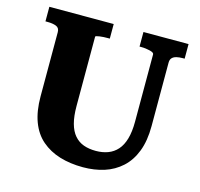

<svg xmlns="http://www.w3.org/2000/svg" viewBox="-105 -824 994 954"><g transform="rotate(15 392.0 -346.5)"><path d="M292 -269Q292 -216 302 -179.5Q312 -143 331.5 -120.5Q351 -98 378.5 -88Q406 -78 442 -78Q476 -78 504 -88.5Q532 -99 552 -121.5Q572 -144 582.5 -180.5Q593 -217 593 -269V-615Q593 -620 587.5 -623.5Q582 -627 572 -629.5Q562 -632 550.5 -633.5Q539 -635 528 -635H518V-710H750V-635H740Q722 -635 708 -631.5Q694 -628 686 -619.5Q678 -611 678 -595V-269Q678 -193 657 -138.5Q636 -84 598 -49.5Q560 -15 510 1Q460 17 401 17Q335 17 281 0.5Q227 -16 187.5 -50Q148 -84 127.5 -138.5Q107 -193 107 -269V-599Q107 -621 89.5 -628Q72 -635 45 -635H34V-710H365V-635H355Q345 -635 333.5 -634.5Q322 -634 313 -632.5Q304 -631 298 -629.5Q292 -628 292 -625Z"/></g></svg>

Font: Roboto Serif 20pt
Style: Bold
Weight: 700
Version: Version 1.008